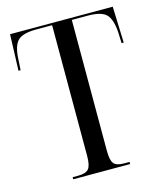

<svg xmlns="http://www.w3.org/2000/svg" viewBox="-108 -795 746 876"><g transform="rotate(-15 265.0 -357.0)"><path d="M129 0V-10H156Q191 -10 204.5 -25.5Q218 -41 218 -86V-704H143Q79 -704 55.5 -680.5Q32 -657 29 -594L26 -543H16L22 -714H507L513 -543H503L501 -594Q497 -657 473.5 -680.5Q450 -704 386 -704H311V-86Q311 -41 323.5 -25.5Q336 -10 372 -10H398V0Z"/></g></svg>

Font: Noto Serif Display Condensed
Style: Regular
Weight: 400
Width: 3
Designer: Monotype Design Team
Foundry: Monotype Imaging Inc.
Version: Version 2.009